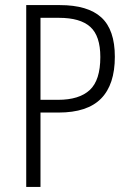

<svg xmlns="http://www.w3.org/2000/svg" viewBox="-20 -734 510 754"><path d="M215 -714Q325 -714 378 -665.5Q431 -617 431 -511Q431 -402 377 -347Q323 -292 210 -292H139V0H83V-714ZM212 -664H139V-342H208Q291 -342 332.5 -380.5Q374 -419 374 -510Q374 -593 334.5 -628.5Q295 -664 212 -664Z"/></svg>

Font: Noto Sans Telugu Condensed Light
Style: Regular
Weight: 300
Width: 3
Designer: Jelle Bosma - Monotype Design Team
Foundry: Monotype Imaging Inc.
Version: Version 2.005; ttfautohint (v1.8.4.7-5d5b)